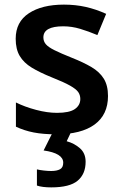

<svg xmlns="http://www.w3.org/2000/svg" viewBox="-20 -572 529 832"><path d="M448 -156Q448 -75 390 -32.5Q332 10 223 10Q167 10 126 2Q85 -6 49 -23V-128Q87 -109 136 -96Q185 -83 227 -83Q281 -83 304.5 -99.5Q328 -116 328 -143Q328 -160 319 -173Q310 -186 283.5 -201Q257 -216 204 -237Q152 -258 117.5 -279Q83 -300 65.5 -329.5Q48 -359 48 -404Q48 -477 105 -514.5Q162 -552 257 -552Q307 -552 351.5 -542Q396 -532 440 -512L402 -420Q364 -436 327.5 -447Q291 -458 254 -458Q168 -458 168 -410Q168 -393 178.5 -380.5Q189 -368 216 -354.5Q243 -341 293 -321Q341 -302 376 -281.5Q411 -261 429.5 -231.5Q448 -202 448 -156ZM351 129Q351 182 316.5 211Q282 240 202 240Q183 240 167 238Q151 236 140 232V162Q152 165 170 167Q188 169 202 169Q226 169 240 161.5Q254 154 254 133Q254 92 169 80L209 0H288L269 40Q302 49 326.5 70.5Q351 92 351 129Z"/></svg>

Font: Noto Sans New Tai Lue Semibold
Style: Regular
Weight: 400
Designer: Monotype Design Team
Foundry: Monotype Imaging Inc.
Version: Version 2.004; ttfautohint (v1.8.4.7-5d5b)